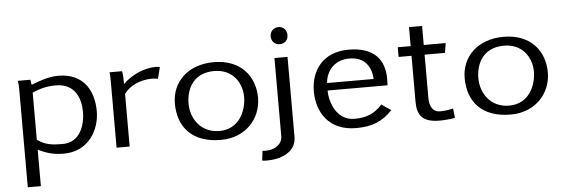

<svg xmlns="http://www.w3.org/2000/svg" viewBox="-51 -781 3293 1126"><g transform="rotate(-5 1595.5 -218.0)"><path d="M67 -441C71 -421 71 -399 71 -378V186H148V-28C201 -4 238 8 299 8C446 8 513 -115 513 -223C513 -336 461 -450 305 -450C249 -450 195 -430 146 -411L141 -441ZM148 -87V-364C193 -385 235 -395 287 -395C400 -395 432 -305 432 -226C432 -155 403 -49 297 -49C238 -49 195 -53 148 -87Z M607 -444C610 -427 610 -411 610 -394V0H687V-310C720 -357 786 -385 850 -385C862 -385 875 -384 887 -381L904 -449C896 -450 888 -452 880 -452C807 -452 732 -414 686 -368C686 -394 686 -418 681 -444Z M973 -228C973 -92 1052 8 1224 8C1374 8 1462 -101 1462 -219C1462 -344 1382 -450 1221 -450C1067 -450 973 -353 973 -228ZM1053 -220C1053 -309 1098 -398 1219 -398C1328 -398 1381 -314 1381 -232C1381 -150 1336 -45 1220 -45C1107 -45 1053 -136 1053 -220Z M1454 150C1463 151 1472 152 1481 152C1551 152 1615 130 1642 81C1650 66 1655 48 1655 27V-443H1578V18C1578 63 1534 94 1482 94C1475 94 1468 94 1461 93ZM1567 -571C1567 -542 1588 -521 1617 -521C1646 -521 1666 -543 1666 -571C1666 -599 1646 -622 1618 -622C1588 -622 1567 -601 1567 -571Z M1791 -228C1791 -107 1858 8 2020 8C2114 8 2176 -17 2234 -79L2178 -117C2135 -68 2088 -47 2015 -47C1911 -47 1872 -155 1872 -226H2225C2225 -226 2226 -243 2226 -264C2226 -375 2167 -454 2015 -454C1860 -454 1791 -346 1791 -228ZM1873 -270C1877 -338 1926 -402 2014 -402C2108 -402 2143 -340 2147 -270Z M2304 -386H2380V-114C2380 -35 2412 7 2511 7C2540 7 2573 4 2602 -1L2596 -57C2572 -51 2544 -47 2519 -47C2468 -47 2457 -95 2457 -129V-386H2577L2586 -443H2457V-555H2380V-443H2304Z M2679 -228C2679 -92 2758 8 2930 8C3080 8 3168 -101 3168 -219C3168 -344 3088 -450 2927 -450C2773 -450 2679 -353 2679 -228ZM2759 -220C2759 -309 2804 -398 2925 -398C3034 -398 3087 -314 3087 -232C3087 -150 3042 -45 2926 -45C2813 -45 2759 -136 2759 -220Z"/></g></svg>

Font: KpMath
Style: Sans
Weight: 400
Version: Version 0.64